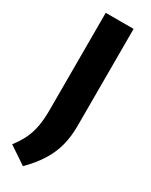

<svg xmlns="http://www.w3.org/2000/svg" viewBox="-243 -786 792 1009"><g transform="rotate(30 153.0 -282.0)"><path d="M99 175.5 -7.5 104Q22 66 39.8 29Q57.5 -8 65.2 -51Q73 -94 73 -149V-740H242V-149.5Q242 -87.5 228.2 -33.5Q214.5 20.5 183 71.8Q151.5 123 99 175.5Z"/></g></svg>

Font: Encode Sans SemiExpanded
Style: Bold
Weight: 700
Width: 6
Designer: Multiple Designers
Foundry: Impallari Type
Version: Version 3.002